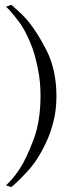

<svg xmlns="http://www.w3.org/2000/svg" viewBox="-20 -636 297 789"><path d="M4.9 126Q12.7 118.2 27.3 102.5Q42 85.9 58.6 61.5Q88.9 15.6 117.2 -60.5Q146.5 -136.7 146.5 -242.2Q146.5 -299.8 136.7 -347.7Q127.9 -395.5 114.3 -435.5Q87.9 -507.8 54.7 -550.8Q21.5 -593.8 4.9 -608.4Q11.7 -610.4 26.4 -616.2Q33.2 -610.4 50.8 -594.7Q69.3 -579.1 90.8 -554.7Q131.8 -506.8 171.9 -427.7Q211.9 -347.7 211.9 -240.2Q211.9 -185.5 200.2 -138.7Q188.5 -90.8 169.9 -51.8Q135.7 22.5 91.8 69.3Q47.9 116.2 26.4 132.8Q18.6 130.9 4.9 126Z"/></svg>

Font: BSRU BANSOMDEJ
Style: Regular
Weight: 400
Designer: Wisit Potiwat
Version: Version 1.000;PS 002.000;hotconv 1.0.70;makeotf.lib2.5.58329